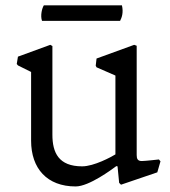

<svg xmlns="http://www.w3.org/2000/svg" viewBox="-20 -667 624 705"><path d="M94.2 -150.4C94.2 -48.3 152.8 17.6 257.8 17.6C307.1 17.6 390.6 -44.9 407.2 -57.1L411.6 -56.2L417.5 4.4L424.3 11.2L557.6 -34.2L569.3 -74.7L563.5 -81.5C563.5 -81.5 512.7 -75.7 500.5 -75.7C485.4 -75.7 481.9 -84 481.9 -97.7V-499L472.7 -502.4L334.5 -452.1L331.5 -425.8L334.5 -419.9L403.8 -389.6V-100.1C388.7 -90.8 325.2 -56.2 281.7 -56.2C195.3 -56.2 172.4 -106.4 172.4 -172.4V-498L164.6 -502.4L45.9 -459L41.5 -432.1L45.9 -426.8L94.2 -402.8ZM134.3 -590.3H420.9C426.8 -601.6 434.1 -620.1 427.7 -647.5H141.1C134.3 -637.2 127.4 -609.4 134.3 -590.3Z"/></svg>

Font: Trykker
Style: Regular
Weight: 400
Designer: Magnus Gaarde
Foundry: Magnus Gaarde
Version: Version 1.001